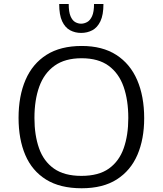

<svg xmlns="http://www.w3.org/2000/svg" viewBox="-20 -956 834 985"><path d="M398.9 9.8Q288.1 9.8 216.3 -34.9Q144.5 -79.6 109.9 -160.6Q75.2 -241.7 75.2 -351.1Q75.2 -463.4 111.1 -546.4Q147 -629.4 218.8 -674.8Q290.5 -720.2 399.4 -720.2Q505.4 -720.2 576.7 -674.3Q647.9 -628.4 683.8 -545.2Q719.7 -461.9 719.7 -349.6Q719.7 -242.7 685.1 -161.9Q650.4 -81.1 579.3 -35.6Q508.3 9.8 398.9 9.8ZM397.5 -53.7Q486.3 -53.7 538.8 -91.3Q591.3 -128.9 614.7 -195.8Q638.2 -262.7 638.2 -350.6Q638.2 -442.4 614 -511.2Q589.8 -580.1 537.1 -618.7Q484.4 -657.2 398.9 -657.2Q313.5 -657.2 260 -618.9Q206.5 -580.6 181.6 -512Q156.7 -443.4 156.7 -350.6Q156.7 -262.7 180.2 -195.8Q203.6 -128.9 256.6 -91.3Q309.6 -53.7 397.5 -53.7ZM396 -787.1Q365.2 -787.1 339.6 -800.8Q314 -814.5 298.8 -846.9Q283.7 -879.4 283.7 -935.5H332.5Q332.5 -895 341.8 -873Q351.1 -851.1 365.7 -842.8Q380.4 -834.5 396 -834.5Q411.6 -834.5 427 -842.8Q442.4 -851.1 452.4 -873Q462.4 -895 462.4 -935.5H510.7Q510.7 -879.4 495.1 -846.9Q479.5 -814.5 453.6 -800.8Q427.7 -787.1 396 -787.1Z"/></svg>

Font: Comme Light
Style: Regular
Weight: 300
Version: Version 1.000;gftools[0.9.27]